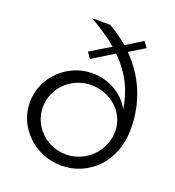

<svg xmlns="http://www.w3.org/2000/svg" viewBox="-134 -836 870 953"><g transform="rotate(20 301.0 -360.0)"><path d="M414 -633 495 -683 473 -713 386 -659C357 -684 324 -708 286 -730H190C248 -697 295 -665 334 -632L227 -567L249 -536L362 -606C445 -524 477 -441 490 -357C454 -426 376 -474 287 -474C152 -474 42 -364 42 -233C42 -98 157 10 296 10C439 10 559 -105 559 -277C559 -388 527 -519 414 -633ZM298 -50C195 -50 111 -131 111 -232C111 -334 196 -417 301 -417C405 -417 490 -340 490 -241C490 -138 405 -50 298 -50Z"/></g></svg>

Font: FIGSv2-sans-serif
Style: Regular
Weight: 400
Designer: Matt McInerney, Pablo Impallari, Rodrigo Fuenzalida,Mirko Velimirovic
Foundry: Matt McInerney, Pablo Impallari, Rodrigo Fuenzalida
Version: Version 4.021;hotconv 1.0.109;makeotfexe 2.5.65596